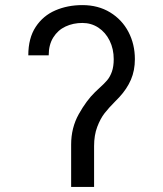

<svg xmlns="http://www.w3.org/2000/svg" viewBox="-20 -733 640 753"><path d="M303 -713Q365 -713 411.8 -684.5Q458.5 -656 483.8 -607.8Q509 -559.5 509 -501Q509 -456.5 493.5 -420.5Q478 -384.5 448 -352L431.5 -335Q406.5 -310 390 -288.8Q373.5 -267.5 361.2 -235Q349 -202.5 349 -160V0H259V-166Q259 -232 289 -285.5Q319 -339 353 -372L369.5 -387.5Q389 -405 400.2 -418.2Q411.5 -431.5 418.8 -451.8Q426 -472 426 -501Q426 -541 410 -573.5Q394 -606 366 -624.5Q338 -643 303 -643Q267 -643 237 -629Q207 -615 189 -586.2Q171 -557.5 171 -516H91Q91 -583.5 120 -627.5Q149 -671.5 197 -692.2Q245 -713 303 -713Z"/></svg>

Font: JuliaMono
Style: Regular
Weight: 400
Monospace: yes
Designer: cormullion
Foundry: corm
Version: Version 0.055; ttfautohint (v1.8.4)